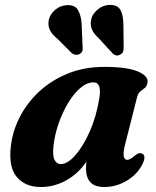

<svg xmlns="http://www.w3.org/2000/svg" viewBox="-20 -754 642 788"><path d="M494 -163.5Q484.5 -126.5 488 -112.2Q491.5 -98 502 -98Q513.5 -98 532 -114Q542.5 -123 549.5 -124.8Q556.5 -126.5 563.5 -123.5Q582 -114 563.5 -78Q541.5 -36.5 498.8 -11.5Q456 13.5 408.5 13.5Q368 13.5 350.5 -6.5Q333 -26.5 333 -62Q333 -75.5 334.5 -90.5Q301 -41 251.8 -13.8Q202.5 13.5 148 13.5Q83.5 13.5 49 -27.5Q14.5 -68.5 24.5 -153Q31 -213.5 60.2 -271.8Q89.5 -330 139.2 -376.8Q189 -423.5 256.8 -451.5Q324.5 -479.5 408.5 -479.5Q501 -479.5 545 -461Q589 -442.5 585.5 -416Q583.5 -400.5 574.8 -393.5Q566 -386.5 556.8 -379.5Q547.5 -372.5 543 -357ZM199.5 -156Q195 -113.5 204.2 -97Q213.5 -80.5 229.5 -80.5Q257 -80.5 289.2 -117Q321.5 -153.5 348.5 -214.8Q375.5 -276 387.5 -350Q398.5 -416 364 -416Q336.5 -416 309.2 -392.5Q282 -369 259 -330.5Q236 -292 220.2 -246.2Q204.5 -200.5 199.5 -156ZM486.5 -653.5 487.5 -559.5Q487.5 -550 485.5 -543Q483.5 -536 475 -531Q459 -520.5 443.5 -533.5L386.5 -595.5Q365.5 -614.5 357.2 -633.5Q349 -652.5 355 -677.5Q361 -699 382.8 -716.5Q404.5 -734 433 -734Q464 -733.5 475 -711.8Q486 -690 486.5 -653.5ZM315 -656 319 -562Q320 -554 318.5 -546.5Q317 -539 308.5 -533.5Q301 -528.5 291.8 -529.2Q282.5 -530 275.5 -535L216.5 -594Q194 -612 184.8 -630.5Q175.5 -649 180.5 -673.5Q185.5 -695.5 206.5 -713.8Q227.5 -732 256.5 -733Q287.5 -734 300 -712.8Q312.5 -691.5 315 -656Z"/></svg>

Font: Fraunces 9pt S000
Style: Bold Italic
Weight: 700
Italic angle: -16°
Version: Version 1.000; ttfautohint (v1.8.3)